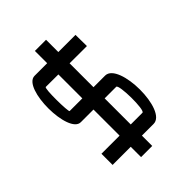

<svg xmlns="http://www.w3.org/2000/svg" viewBox="-219 -846 973 973"><g transform="rotate(-45 267.5 -359.5)"><path d="M290 -652H373H413L414 -571H374L290 -571.3V-400H373H374C472 -398 474 -51 373 -53H290V-19V21H210V-19V-53H120H80V-133H120H210V-320H120C31 -318 29 -650 119 -652H120H210V-700V-740H290V-700ZM290 -320V-133H373H374C394 -133 392 -320 373 -320ZM210 -400V-571.6L120 -572C108 -572 111 -400 119 -400H120Z"/></g></svg>

Font: Nordica Plus
Style: NordicaClassicLight
Weight: 300
Version: Version 1.01